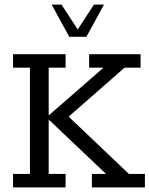

<svg xmlns="http://www.w3.org/2000/svg" viewBox="-20 -820 654 840"><path d="M37 0V-59H111V-524H37V-583H267V-524H193V-315L433 -524H370V-583H595V-524H525L260 -292V-329L544 -59H614V0H382V-59H444L193 -297V-59H267V0ZM283 -659 206 -800H249L320 -691L391 -800H435L358 -659Z"/></svg>

Font: Rokkitt SemiBold
Style: Regular
Weight: 400
Version: Version 3.103